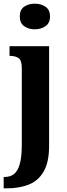

<svg xmlns="http://www.w3.org/2000/svg" viewBox="-38 -788 363 1048"><path d="M152 -628Q118 -628 94 -645Q70 -662 70 -698Q70 -735 94 -751.5Q118 -768 152 -768Q185 -768 210 -751.5Q235 -735 235 -698Q235 -662 210 -645Q185 -628 152 -628ZM-18 240V178H-13Q18 178 38.5 162Q59 146 70 107Q81 68 81 -1V-416Q81 -460 62.5 -471.5Q44 -483 17 -483H14V-536H230V8Q230 97 200.5 148Q171 199 119 219.5Q67 240 -1 240Z"/></svg>

Font: Noto Serif Myanmar ExtraCondensed ExtraBold
Style: Regular
Weight: 800
Width: 2
Designer: Ben Mitchell and the Monotype Design Team
Foundry: Monotype Imaging Inc.
Version: Version 2.106; ttfautohint (v1.8.4.7-5d5b)